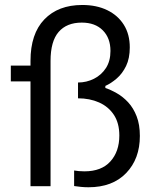

<svg xmlns="http://www.w3.org/2000/svg" viewBox="-20 -766 646 790"><path d="M344 4.5Q329 4.5 313.2 3Q297.5 1.5 285 -0.5V-64.5Q293 -63 304.2 -62Q315.5 -61 327.5 -61Q397.5 -61 434.2 -101.8Q471 -142.5 471 -208.5Q471 -259.5 448.5 -293.5Q426 -327.5 387.5 -344.5Q349 -361.5 301 -361.5V-426.5Q336 -426.5 366.8 -442Q397.5 -457.5 416 -486.2Q434.5 -515 434.5 -556.5Q434.5 -609.5 403 -641.2Q371.5 -673 316.5 -673Q254.5 -673 221.2 -634.5Q188 -596 188 -515.5V-219Q188 -157.5 188 -106.5Q188 -55.5 188 0H105.5Q105.5 -55.5 105.5 -106.5Q105.5 -157.5 105.5 -219V-269Q105.5 -330.5 105.5 -392Q105.5 -453.5 105.5 -515.5Q105.5 -627 162.5 -686.2Q219.5 -745.5 318.5 -745.5Q377.5 -745.5 421.2 -724.2Q465 -703 489.5 -664Q514 -625 514 -571Q514 -526 498.8 -494.5Q483.5 -463 460.2 -443Q437 -423 413.5 -412.5V-404Q436 -396.5 461 -382.2Q486 -368 507.5 -344.8Q529 -321.5 542.2 -287.5Q555.5 -253.5 555.5 -206.5Q555.5 -112.5 499.2 -54Q443 4.5 344 4.5ZM24.5 -431V-496H129.5V-431Z"/></svg>

Font: Commissioner Thin
Style: Regular
Weight: 400
Version: Version 1.000